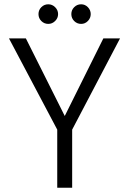

<svg xmlns="http://www.w3.org/2000/svg" viewBox="-20 -879 604 899"><path d="M248 -272 22 -699.2H101.1L283.2 -335.9L463.9 -699.2H542L317.9 -272V0H248ZM206.1 -767.1Q187 -767.1 173.6 -780.5Q160.2 -793.9 160.2 -813Q160.2 -832 173.6 -845.5Q187 -858.9 206.1 -858.9Q224.6 -858.9 238.3 -845.2Q252 -831.5 252 -813Q252 -794.4 238.3 -780.8Q224.6 -767.1 206.1 -767.1ZM359.9 -767.1Q340.8 -767.1 327.4 -780.5Q314 -793.9 314 -813Q314 -832 327.4 -845.5Q340.8 -858.9 359.9 -858.9Q378.4 -858.9 391.6 -845.2Q404.8 -831.5 404.8 -813Q404.8 -794.4 391.6 -780.8Q378.4 -767.1 359.9 -767.1Z"/></svg>

Font: SVN-Poppins Light
Style: Regular
Weight: 300
Designer: Ninad Kale (Devanagari), Jonny Pinhorn (Latin)
Foundry: Indian Type Foundry
Version: Version 3.002 2017